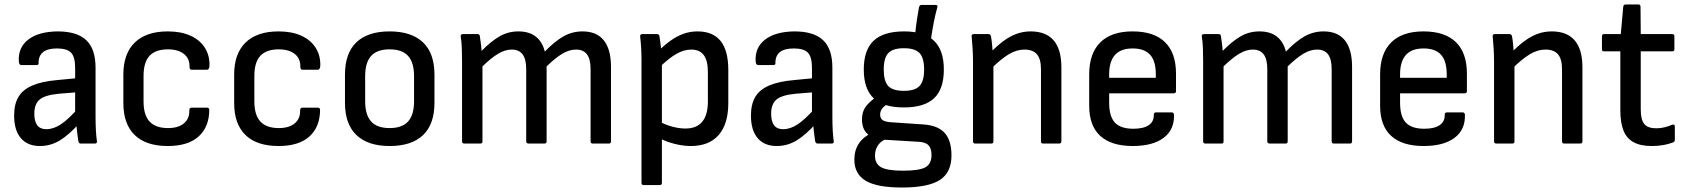

<svg xmlns="http://www.w3.org/2000/svg" viewBox="-20 -640 7517 856"><path d="M340 0Q331 0 329 -12Q327 -24 324 -49.5Q321 -75 320 -97L315 -128V-338Q315 -386 297 -405Q279 -424 234 -424Q152 -424 152 -360Q153 -350 144 -350H75Q65 -350 64 -366Q60 -428 106 -463.5Q152 -499 237 -500Q323 -500 364.5 -461Q406 -422 406 -338V-121Q406 -87 407.5 -59.5Q409 -32 412 -11Q414 0 403 0ZM158 11Q103 11 73 -24Q43 -59 43 -125Q43 -175 62 -207.5Q81 -240 123.5 -258.5Q166 -277 235 -283L328 -292V-229L241 -222Q180 -216 156.5 -196Q133 -176 133 -133Q133 -99 146 -81.5Q159 -64 187 -64Q218 -64 251 -85.5Q284 -107 332 -161L335 -92Q287 -38 246 -13.5Q205 11 158 11Z M728 11Q631 11 580.5 -38Q530 -87 530 -180V-308Q530 -401 581 -450.5Q632 -500 728 -500Q787 -500 829 -481Q871 -462 893 -427.5Q915 -393 914 -348Q913 -329 903 -329H835Q825 -329 825 -342Q826 -379 800 -399.5Q774 -420 729 -420Q674 -420 647 -391.5Q620 -363 620 -301V-188Q620 -127 647 -98Q674 -69 729 -69Q775 -69 800 -90Q825 -111 824 -147Q824 -160 834 -160H903Q912 -160 913 -151Q913 -75 866 -32Q819 11 728 11Z M1222 11Q1125 11 1074.5 -38Q1024 -87 1024 -180V-308Q1024 -401 1075 -450.5Q1126 -500 1222 -500Q1281 -500 1323 -481Q1365 -462 1387 -427.5Q1409 -393 1408 -348Q1407 -329 1397 -329H1329Q1319 -329 1319 -342Q1320 -379 1294 -399.5Q1268 -420 1223 -420Q1168 -420 1141 -391.5Q1114 -363 1114 -301V-188Q1114 -127 1141 -98Q1168 -69 1223 -69Q1269 -69 1294 -90Q1319 -111 1318 -147Q1318 -160 1328 -160H1397Q1406 -160 1407 -151Q1407 -75 1360 -32Q1313 11 1222 11Z M1717 11Q1621 11 1569.5 -37.5Q1518 -86 1518 -182V-307Q1518 -403 1569 -451.5Q1620 -500 1717 -500Q1814 -500 1865.5 -451.5Q1917 -403 1917 -307V-182Q1917 -86 1866 -37.5Q1815 11 1717 11ZM1717 -69Q1773 -69 1799.5 -98.5Q1826 -128 1826 -189V-300Q1826 -361 1799.5 -390.5Q1773 -420 1717 -420Q1661 -420 1634.5 -390.5Q1608 -361 1608 -300V-189Q1608 -128 1634.5 -98.5Q1661 -69 1717 -69Z M2050 0Q2040 0 2040 -10V-366Q2040 -396 2039 -425Q2038 -454 2034 -477Q2032 -488 2045 -488H2109Q2117 -488 2119 -481Q2121 -465 2123.5 -448.5Q2126 -432 2127 -413Q2168 -455 2206.5 -477.5Q2245 -500 2291 -500Q2339 -500 2368.5 -477Q2398 -454 2409 -410Q2452 -455 2491.5 -477.5Q2531 -500 2577 -500Q2640 -500 2672 -460Q2704 -420 2704 -342V-10Q2704 0 2695 0H2623Q2613 0 2613 -10V-332Q2613 -376 2597 -397.5Q2581 -419 2548 -419Q2518 -419 2487 -400.5Q2456 -382 2417 -344V-10Q2417 0 2408 0H2337Q2326 0 2326 -10V-332Q2326 -376 2310 -397.5Q2294 -419 2261 -419Q2232 -419 2201 -400.5Q2170 -382 2131 -344V-10Q2131 0 2122 0Z M3060 11Q3025 11 2986 1Q2947 -9 2919 -25L2917 -100Q2945 -84 2976.5 -75.5Q3008 -67 3036 -67Q3086 -67 3111 -97.5Q3136 -128 3136 -188V-318Q3136 -370 3117.5 -394.5Q3099 -419 3062 -419Q3029 -419 2995 -399.5Q2961 -380 2916 -336L2911 -409Q2942 -439 2970 -459Q2998 -479 3027.5 -489.5Q3057 -500 3090 -500Q3158 -500 3192.5 -457.5Q3227 -415 3227 -328V-181Q3227 -87 3184 -38Q3141 11 3060 11ZM2850 185Q2840 185 2840 175V-373Q2840 -398 2838.5 -426Q2837 -454 2834 -477Q2833 -488 2844 -488H2909Q2918 -488 2920 -479Q2922 -466 2925 -443.5Q2928 -421 2927 -408L2931 -365V175Q2931 185 2922 185Z M3625 0Q3616 0 3614 -12Q3612 -24 3609 -49.5Q3606 -75 3605 -97L3600 -128V-338Q3600 -386 3582 -405Q3564 -424 3519 -424Q3437 -424 3437 -360Q3438 -350 3429 -350H3360Q3350 -350 3349 -366Q3345 -428 3391 -463.5Q3437 -499 3522 -500Q3608 -500 3649.5 -461Q3691 -422 3691 -338V-121Q3691 -87 3692.5 -59.5Q3694 -32 3697 -11Q3699 0 3688 0ZM3443 11Q3388 11 3358 -24Q3328 -59 3328 -125Q3328 -175 3347 -207.5Q3366 -240 3408.5 -258.5Q3451 -277 3520 -283L3613 -292V-229L3526 -222Q3465 -216 3441.5 -196Q3418 -176 3418 -133Q3418 -99 3431 -81.5Q3444 -64 3472 -64Q3503 -64 3536 -85.5Q3569 -107 3617 -161L3620 -92Q3572 -38 3531 -13.5Q3490 11 3443 11Z M4001 196Q3889 196 3839 165.5Q3789 135 3789 72Q3789 30 3809 0Q3829 -30 3869 -49L3940 -24Q3910 -14 3895.5 6Q3881 26 3881 54Q3881 91 3909 106Q3937 121 4006 121Q4078 121 4105.5 106Q4133 91 4133 51Q4133 21 4119 7Q4105 -7 4073 -8L3908 -18Q3872 -21 3847.5 -43Q3823 -65 3823 -108Q3823 -141 3839 -163.5Q3855 -186 3890 -210L3946 -180Q3925 -171 3914.5 -158Q3904 -145 3904 -129Q3904 -113 3914.5 -105Q3925 -97 3952 -95L4100 -85Q4163 -80 4192.5 -46.5Q4222 -13 4222 53Q4222 129 4170 162.5Q4118 196 4001 196ZM4010 -161Q3918 -161 3874.5 -202.5Q3831 -244 3831 -330Q3831 -417 3875 -458.5Q3919 -500 4011 -500Q4101 -500 4144.5 -458Q4188 -416 4188 -330Q4188 -243 4144.5 -202Q4101 -161 4010 -161ZM4010 -235Q4059 -235 4079.5 -256.5Q4100 -278 4100 -330Q4100 -382 4079.5 -403.5Q4059 -425 4010 -425Q3961 -425 3940.5 -403.5Q3920 -382 3920 -330Q3920 -278 3940 -256.5Q3960 -235 4010 -235ZM4128 -449 4059 -477Q4063 -520 4068 -552.5Q4073 -585 4077 -607Q4080 -618 4088 -618H4151Q4162 -618 4159 -608Q4150 -576 4143 -540Q4136 -504 4128 -449Z M4631 0Q4621 0 4621 -10V-331Q4621 -377 4603 -398Q4585 -419 4547 -419Q4512 -419 4476.5 -397.5Q4441 -376 4395 -330L4391 -401Q4422 -433 4451 -455Q4480 -477 4510.5 -488.5Q4541 -500 4575 -500Q4643 -500 4677.5 -460Q4712 -420 4712 -340V-10Q4712 0 4702 0ZM4328 0Q4318 0 4318 -10V-366Q4318 -395 4316 -426Q4314 -457 4312 -477Q4310 -488 4322 -488H4387Q4395 -488 4398 -479Q4401 -464 4403.5 -436Q4406 -408 4407 -388L4409 -361V-10Q4409 0 4400 0Z M5030 11Q4935 11 4885.5 -34Q4836 -79 4836 -169V-308Q4836 -402 4885.5 -451Q4935 -500 5029 -500Q5125 -500 5174 -452Q5223 -404 5223 -312V-234Q5223 -224 5213 -224H4925V-182Q4925 -121 4950.5 -93.5Q4976 -66 5033 -66Q5078 -66 5101.5 -82Q5125 -98 5124 -128Q5124 -139 5134 -139H5204Q5212 -139 5214 -130Q5217 -63 5168.5 -26Q5120 11 5030 11ZM4925 -293H5133V-308Q5133 -368 5107.5 -396Q5082 -424 5030 -424Q4977 -424 4951 -395Q4925 -366 4925 -308Z M5354 0Q5344 0 5344 -10V-366Q5344 -396 5343 -425Q5342 -454 5338 -477Q5336 -488 5349 -488H5413Q5421 -488 5423 -481Q5425 -465 5427.5 -448.5Q5430 -432 5431 -413Q5472 -455 5510.5 -477.5Q5549 -500 5595 -500Q5643 -500 5672.5 -477Q5702 -454 5713 -410Q5756 -455 5795.5 -477.5Q5835 -500 5881 -500Q5944 -500 5976 -460Q6008 -420 6008 -342V-10Q6008 0 5999 0H5927Q5917 0 5917 -10V-332Q5917 -376 5901 -397.5Q5885 -419 5852 -419Q5822 -419 5791 -400.5Q5760 -382 5721 -344V-10Q5721 0 5712 0H5641Q5630 0 5630 -10V-332Q5630 -376 5614 -397.5Q5598 -419 5565 -419Q5536 -419 5505 -400.5Q5474 -382 5435 -344V-10Q5435 0 5426 0Z M6327 11Q6232 11 6182.5 -34Q6133 -79 6133 -169V-308Q6133 -402 6182.5 -451Q6232 -500 6326 -500Q6422 -500 6471 -452Q6520 -404 6520 -312V-234Q6520 -224 6510 -224H6222V-182Q6222 -121 6247.5 -93.5Q6273 -66 6330 -66Q6375 -66 6398.5 -82Q6422 -98 6421 -128Q6421 -139 6431 -139H6501Q6509 -139 6511 -130Q6514 -63 6465.5 -26Q6417 11 6327 11ZM6222 -293H6430V-308Q6430 -368 6404.5 -396Q6379 -424 6327 -424Q6274 -424 6248 -395Q6222 -366 6222 -308Z M6954 0Q6944 0 6944 -10V-331Q6944 -377 6926 -398Q6908 -419 6870 -419Q6835 -419 6799.5 -397.5Q6764 -376 6718 -330L6714 -401Q6745 -433 6774 -455Q6803 -477 6833.5 -488.5Q6864 -500 6898 -500Q6966 -500 7000.5 -460Q7035 -420 7035 -340V-10Q7035 0 7025 0ZM6651 0Q6641 0 6641 -10V-366Q6641 -395 6639 -426Q6637 -457 6635 -477Q6633 -488 6645 -488H6710Q6718 -488 6721 -479Q6724 -464 6726.5 -436Q6729 -408 6730 -388L6732 -361V-10Q6732 0 6723 0Z M7344 11Q7294 11 7263 -6Q7232 -23 7218 -58Q7204 -93 7204 -149V-411H7132Q7122 -411 7122 -420V-479Q7122 -488 7132 -488H7206L7217 -610Q7218 -620 7228 -620H7285Q7294 -620 7294 -610L7295 -488H7435Q7445 -488 7445 -479V-420Q7445 -411 7435 -411H7295V-152Q7295 -106 7311 -87Q7327 -68 7364 -68Q7383 -68 7401.5 -72.5Q7420 -77 7435 -84Q7447 -87 7447 -76V-17Q7447 -8 7439 -5Q7421 2 7397 6.5Q7373 11 7344 11Z"/></svg>

Font: Sofia Sans Semi Condensed Medium
Style: Regular
Weight: 500
Designer: Botio Nikoltchev, Ani Petrova
Foundry: lettersoup
Version: Version 4.100